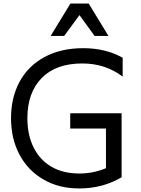

<svg xmlns="http://www.w3.org/2000/svg" viewBox="-20 -1048 792 1080"><path d="M42 -383Q42 -499 90 -588Q138 -677 230 -727Q322 -777 448 -777Q575 -777 670 -723V-617Q573 -691 443 -691Q294 -691 214 -608.5Q134 -526 134 -383Q134 -289 169 -218.5Q204 -148 269.5 -110Q335 -72 426 -72Q505 -72 576 -102V-325H375V-411H664V-51Q558 12 426 12Q311 12 224 -38.5Q137 -89 89.5 -178.5Q42 -268 42 -383ZM590 -846H512L427 -963L341 -846H265L376 -1028H479Z"/></svg>

Font: Application
Style: Regular
Weight: 400
Designer: Wei Huang
Foundry: Wei Huang
Version: Version 0.012